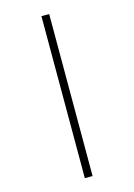

<svg xmlns="http://www.w3.org/2000/svg" viewBox="-151 -927 833 1195"><g transform="rotate(-15 266.0 -329.0)"><path d="M241 193H291V-851H241Z"/></g></svg>

Font: Noto Sans Tamil UI ExtraCondensed Light
Style: Regular
Weight: 300
Width: 2
Designer: Jelle Bosma - Monotype Design Team
Foundry: Monotype Imaging Inc.
Version: Version 2.004